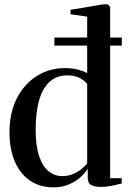

<svg xmlns="http://www.w3.org/2000/svg" viewBox="-20 -838 580 870"><path d="M221.5 11Q178.5 11 142.5 -4.8Q106.5 -20.5 79.8 -52.2Q53 -84 38 -130.5Q23 -177 23 -238.5Q23 -327.5 56.5 -392.8Q90 -458 147.2 -493.8Q204.5 -529.5 275 -529.5Q308 -529.5 334.5 -522.2Q361 -515 375 -506.5V-762.5L299.5 -773.5V-793.5L448 -818.5H468L479 -808V-30.5H531.5V-6.5Q514.5 -2 487.8 3.5Q461 9 436 9Q408.5 9 393 0.2Q377.5 -8.5 377.5 -34V-74Q368 -57 346.8 -37Q325.5 -17 294 -3Q262.5 11 221.5 11ZM261.5 -40Q289 -40 311.2 -49.5Q333.5 -59 349.8 -72.5Q366 -86 375 -97.5V-457Q365.5 -471.5 342.5 -484Q319.5 -496.5 285 -496.5Q238.5 -496.5 206.8 -469.2Q175 -442 158.5 -387.8Q142 -333.5 141.5 -252.5Q141.5 -176.5 157.5 -129.8Q173.5 -83 200.8 -61.5Q228 -40 261.5 -40ZM226.5 -668H532V-631.5H226.5Z"/></svg>

Font: Merriweather 120pt Medium
Style: Regular
Weight: 500
Version: Version 2.100